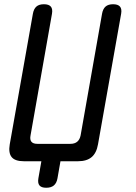

<svg xmlns="http://www.w3.org/2000/svg" viewBox="-20 -760 640 905"><path d="M175 0H92Q51 0 35 -19.5Q19 -39 26 -80L135 -695Q139 -718 151.5 -729Q164 -740 187 -740Q210 -740 219.5 -729Q229 -718 225 -695L124 -122Q120 -102 128 -92Q136 -82 156 -82H312Q332 -82 344 -92Q356 -102 360 -122L461 -695Q465 -718 477.5 -729Q490 -740 513 -740Q536 -740 545.5 -729Q555 -718 551 -695L442 -80Q435 -39 412 -19.5Q389 0 348 0H265L251 80Q247 103 234 114Q221 125 198 125Q175 125 166 114Q157 103 161 80Z"/></svg>

Font: Maple Mono
Style: Italic
Weight: 400
Italic angle: -10°
Monospace: yes
Designer: subframe7536
Version: Version 7.300